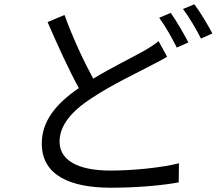

<svg xmlns="http://www.w3.org/2000/svg" viewBox="-20 -835 1040 896"><path d="M777 -775 723 -752C751 -714 785 -654 805 -613L859 -637C838 -678 802 -739 777 -775ZM887 -815 834 -793C863 -755 896 -698 918 -655L971 -679C952 -716 914 -779 887 -815ZM281 -765 202 -732C249 -624 302 -507 348 -424C240 -350 175 -269 175 -165C175 -15 310 41 498 41C623 41 739 30 814 16L815 -73C737 -53 604 -39 495 -39C337 -39 258 -91 258 -174C258 -250 314 -316 406 -376C504 -441 616 -493 684 -529C713 -544 738 -557 760 -570L720 -643C699 -626 677 -612 649 -596C594 -565 503 -521 415 -468C372 -547 321 -655 281 -765Z"/></svg>

Font: Source Han Sans KR
Style: Regular
Weight: 400
Designer: Ryoko NISHIZUKA 西塚涼子 (kana, bopomofo & ideographs); Paul D. Hunt (Latin, Greek & Cyrillic); Sandoll Communications 산돌커뮤니
Foundry: Adobe
Version: Version 2.004;hotconv 1.0.118;makeotfexe 2.5.65603